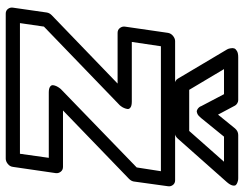

<svg xmlns="http://www.w3.org/2000/svg" viewBox="-111 -719 855 673"><g transform="rotate(90 316.5 -382.5)"><path d="M6.8 0 23.9 -119.1Q25.4 -128.4 33.2 -136.2L272.9 -367.2H95.2Q84.5 -367.2 78.4 -375Q72.3 -382.8 73.2 -392.1L95.2 -543.9Q97.2 -554.7 106.2 -561.8Q115.2 -568.8 124 -568.8H611.8Q622.6 -568.8 628.4 -561Q634.3 -553.2 632.8 -543.9L616.2 -423.8Q614.7 -415 606.9 -407.2L367.2 -175.8H564.9Q575.7 -175.8 581.8 -168Q587.9 -160.2 586.9 -150.9L564.9 0Q563.5 10.7 554.4 17.8Q545.4 24.9 536.1 24.9H27.8Q17.1 24.9 11.2 17.1Q5.4 9.3 6.8 0ZM61 -24.9H519L533.2 -126H304.2Q290.5 -126 284.2 -130.4Q277.8 -134.8 278.6 -140.9Q279.3 -147 282.2 -153.1Q285.2 -159.2 288.6 -163.6L292 -168L566.9 -434.1L580.1 -519H142.1L127 -417H335.9Q350.1 -417 356.4 -412.6Q362.8 -408.2 362.1 -402.1Q361.3 -396 358.6 -389.9Q356 -383.8 352.5 -379.4L349.1 -375L73.2 -108.9ZM153.8 -750Q152.8 -751.5 151.6 -754.2Q150.4 -756.8 149.2 -763.9Q147.9 -771 149.7 -776.1Q151.4 -781.2 158.9 -785.6Q166.5 -790 180.2 -790H331.1Q336.9 -790 342.3 -786.6Q347.7 -783.2 350.1 -778.8L381.8 -719.2L430.2 -778.8Q439.9 -790 453.1 -790H604Q606 -790 609.1 -789.8Q612.3 -789.6 618.9 -787.4Q625.5 -785.2 628.7 -781.5Q631.8 -777.8 629.9 -769.5Q627.9 -761.2 618.2 -750L465.8 -578.1Q457 -567.9 444.8 -567.9H274.9Q262.2 -567.9 255.9 -578.1ZM222.2 -740.2 294.9 -618.2H439L546.9 -740.2H459L394 -660.2Q386.2 -650.4 379.2 -647Q372.1 -643.6 367.2 -645.3Q362.3 -647 358.9 -650.1Q355.5 -653.3 353.5 -656.7L352.1 -660.2L310.1 -740.2Z"/></g></svg>

Font: Trueno ExtraBold Outline
Style: Italic
Weight: 800
Width: 6
Designer: Julieta Ulanovsky
Foundry: Julieta Ulanovsky
Version: Version 3.001b | FøM Fix